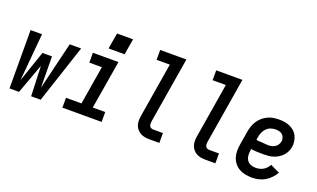

<svg xmlns="http://www.w3.org/2000/svg" viewBox="-78 -1172 2657 1610"><g transform="rotate(20 1250.0 -366.5)"><path d="M55 0 54 -520H156L118 -96L213 -374H298L301 -96L403 -520H505L333 0H248L238 -268L140 0Z M527 0V-88H665L722 -432H610V-520H838L766 -88H877V0ZM721 -599 745 -741H888L864 -599Z M1305 0Q1283 0 1262 -3.5Q1241 -7 1223 -17Q1205 -27 1192 -42.5Q1179 -58 1172.5 -77.5Q1166 -97 1166 -118.5Q1166 -140 1170 -162L1250 -647H1132V-735H1366L1269 -148Q1267 -137 1267.5 -126Q1268 -115 1272 -106.5Q1276 -98 1285 -93Q1294 -88 1305 -88H1392V0Z M1805 0Q1783 0 1762 -3.5Q1741 -7 1723 -17Q1705 -27 1692 -42.5Q1679 -58 1672.5 -77.5Q1666 -97 1666 -118.5Q1666 -140 1670 -162L1750 -647H1632V-735H1866L1769 -148Q1767 -137 1767.5 -126Q1768 -115 1772 -106.5Q1776 -98 1785 -93Q1794 -88 1805 -88H1892V0Z M2221 8Q2190 8 2160.5 2.5Q2131 -3 2106.5 -17Q2082 -31 2064 -53Q2046 -75 2037 -102.5Q2028 -130 2028 -160.5Q2028 -191 2033 -221L2053 -341Q2057 -367 2065.5 -391.5Q2074 -416 2088.5 -438.5Q2103 -461 2124 -479Q2145 -497 2169.5 -508.5Q2194 -520 2219.5 -524Q2245 -528 2270 -528Q2296 -528 2321 -524Q2346 -520 2368 -510Q2390 -500 2408 -483.5Q2426 -467 2436 -445.5Q2446 -424 2450 -399Q2454 -374 2450 -348Q2446 -327 2436 -306Q2426 -285 2410 -268Q2394 -251 2374 -239Q2354 -227 2332.5 -220Q2311 -213 2289 -211Q2267 -209 2246 -209Q2217 -209 2189 -210Q2161 -211 2133 -215L2132 -207Q2128 -183 2129.5 -159.5Q2131 -136 2142.5 -117Q2154 -98 2175.5 -89Q2197 -80 2221 -80Q2237 -80 2254 -83.5Q2271 -87 2287 -96Q2303 -105 2315.5 -118.5Q2328 -132 2336 -148L2420 -108Q2405 -82 2383 -59Q2361 -36 2334.5 -20.5Q2308 -5 2278.5 1.5Q2249 8 2221 8ZM2258 -294Q2272 -294 2287.5 -297.5Q2303 -301 2316.5 -310Q2330 -319 2339 -333Q2348 -347 2351 -362Q2353 -379 2348 -395Q2343 -411 2331.5 -421.5Q2320 -432 2303.5 -436Q2287 -440 2270 -440Q2249 -440 2227 -432.5Q2205 -425 2189 -408Q2173 -391 2164 -370Q2155 -349 2152 -327L2148 -303Q2161 -300 2175 -299.5Q2189 -299 2202.5 -298Q2216 -297 2230 -295.5Q2244 -294 2258 -294Z"/></g></svg>

Font: Iosevka SS04 Semibold
Style: Italic
Weight: 600
Italic angle: -9°
Monospace: yes
Designer: Belleve Invis
Foundry: Belleve Invis
Version: Version 19.0.0; ttfautohint (v1.8.4)